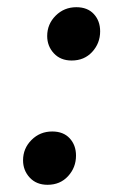

<svg xmlns="http://www.w3.org/2000/svg" viewBox="-20 -501 337 533"><path d="M112 12Q81 12 62.5 -8Q44 -28 44 -56Q44 -89 67.5 -112.5Q91 -136 125 -136Q156 -136 173.5 -117Q191 -98 191 -69Q191 -36 169 -12Q147 12 112 12ZM179 -333Q148 -333 129.5 -353Q111 -373 111 -401Q111 -434 134.5 -457.5Q158 -481 192 -481Q223 -481 240.5 -462Q258 -443 258 -414Q258 -381 236 -357Q214 -333 179 -333Z"/></svg>

Font: Tiro Kannada
Style: Italic
Weight: 400
Italic angle: -11°
Designer: Kannada: John Hudson & Fiona Ross, assisted by Kaja Sojewska. Latin: John Hudson with Paul Hanslow, assisted by Kaja Soj
Foundry: Tiro Typeworks Ltd.
Version: Version 1.52